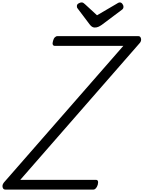

<svg xmlns="http://www.w3.org/2000/svg" viewBox="-70 -1563 1183 1583"><path d="M-26 0Q-38 0 -44.5 -9.5Q-51 -19 -49.5 -32.5Q-48 -46 -38 -58L947 -1185H381Q370 -1185 365.5 -1195Q361 -1205 367 -1225Q372 -1245 382 -1255Q392 -1265 403 -1265H1071Q1088 -1265 1092.5 -1245Q1097 -1225 1082 -1208L97 -80H722Q733 -80 737 -70.5Q741 -61 736 -40Q730 -21 720.5 -10.5Q711 0 700 0ZM918 -1543Q930 -1543 939 -1531Q948 -1519 948 -1508Q948 -1499 945 -1493.5Q942 -1488 937 -1484L769 -1358Q753 -1347 740 -1341.5Q727 -1336 711 -1336Q698 -1336 688 -1343Q678 -1350 669 -1362L571 -1492Q565 -1499 564.5 -1504.5Q564 -1510 564 -1514Q564 -1527 578 -1535Q592 -1543 602 -1543Q612 -1543 618 -1538.5Q624 -1534 631 -1528L730 -1437L887 -1529Q894 -1533 902 -1538Q910 -1543 918 -1543Z"/></svg>

Font: Playwrite NL
Style: Regular
Weight: 400
Designer: Veronika Burian, José Scaglione
Foundry: TypeTogether
Version: Version 1.002